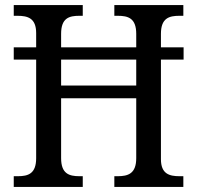

<svg xmlns="http://www.w3.org/2000/svg" viewBox="-20 -734 774 754"><path d="M34 0H305V-42H292C251 -42 220 -52 220 -113V-348H515V-113C515 -52 483 -42 442 -42H429V0H700V-42H685C645 -42 612 -51 612 -109V-500H701V-548H612V-601C612 -663 644 -672 685 -672H700V-714H429V-672H442C483 -672 515 -663 515 -601V-548H220V-601C220 -663 251 -672 292 -672H305V-714H34V-672H48C89 -672 122 -663 122 -604V-548H34V-500H122V-113C122 -52 91 -42 50 -42H34ZM220 -398V-500H515V-398Z"/></svg>

Font: Noto Serif Sinhala SemiCondensed
Style: Regular
Weight: 400
Width: 4
Designer: Jelle Bosma - Monotype Design Team
Foundry: Monotype Imaging Inc.
Version: Version 2.007